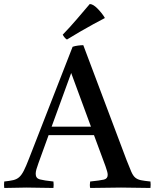

<svg xmlns="http://www.w3.org/2000/svg" viewBox="-43 -931 767 952"><path d="M-22 1Q-24 -15 -22 -31Q6 -34 23 -38Q40 -42 52 -52.5Q64 -63 75 -84.5Q86 -106 101 -145L317 -699Q328 -703 343.5 -705Q359 -707 370 -707L585 -136Q599 -100 608 -79.5Q617 -59 628 -50Q639 -41 656 -37.5Q673 -34 703 -31Q705 -15 703 1Q668 1 631 0Q594 -1 557 -1Q519 -1 480.5 0Q442 1 404 1Q401 -14 404 -31Q453 -36 472 -40.5Q491 -45 491 -64Q491 -72 488 -82Q485 -92 480 -107L423 -261H198L148 -123Q141 -104 137.5 -91.5Q134 -79 134 -69Q134 -47 154.5 -41.5Q175 -36 222 -31Q224 -14 222 1Q188 1 155 0Q122 -1 88 -1Q60 -1 34 0Q8 1 -22 1ZM213 -303H408L310 -569ZM476 -844V-841Q454 -830 420.5 -811.5Q387 -793 351.5 -772.5Q316 -752 289 -735Q278 -741 268 -759Q302 -794 338 -836Q374 -878 402 -911Q418 -911 439.5 -889.5Q461 -868 476 -844Z"/></svg>

Font: Tiro Tamil
Style: Regular
Weight: 400
Designer: Tamil: Fernando Mello & Fiona Ross. Latin: John Hudson.
Foundry: Tiro Typeworks Ltd.
Version: Version 1.52